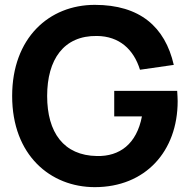

<svg xmlns="http://www.w3.org/2000/svg" viewBox="-20 -755 781 790"><path d="M370 15C578 15 711 -132 711 -339C711 -342 710 -372 709 -381H450V-276H564C542 -162 472 -111 379 -113C242 -115 174 -210 174 -360C174 -510 242 -609 379 -607C471 -606 530 -552 556 -468L695 -488C659 -645 555 -735 370 -735C182 -735 30 -599 30 -360C30 -116 188 15 370 15Z"/></svg>

Font: Manrope ExtraBold
Style: Regular
Weight: 800
Designer: Mikhail Sharanda
Foundry: Mikhail Sharanda
Version: Version 4.505